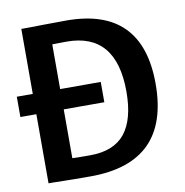

<svg xmlns="http://www.w3.org/2000/svg" viewBox="-77 -753 798 829"><g transform="rotate(-10 321.5 -338.5)"><path d="M0 -303V-392H70V-677H90Q134 -677 155 -678Q174 -678 213 -678.5Q252 -679 267 -679Q600 -679 600 -343Q600 2 254 2Q174 2 143 1Q109 1 93 0H70V-303ZM253 -589Q235 -589 214.5 -588.5Q194 -588 190 -588V-392H368V-303H190V-89Q205 -88 268 -88Q372 -88 421 -149Q470 -210 470 -332Q470 -589 253 -589Z"/></g></svg>

Font: Amaranth
Style: Regular
Weight: 400
Designer: Gesine Todt
Foundry: Gesine Todt
Version: Version 1.000